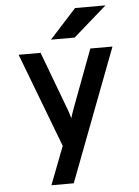

<svg xmlns="http://www.w3.org/2000/svg" viewBox="-61 -779 738 1019"><g transform="rotate(-5 308.0 -269.0)"><path d="M171 194 249 -9 58 -511H175L292 -199Q296 -188 300 -175.5Q304 -163 307 -151Q311 -164 315 -176Q319 -188 323 -199L440 -511H558L290 194ZM236 -576 378 -732H540L362 -576Z"/></g></svg>

Font: Overpass Mono
Style: Bold
Weight: 700
Monospace: yes
Designer: Delve Withrington, Dave Bailey
Foundry: Delve Fonts LLC
Version: Version 4.000